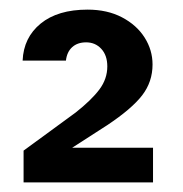

<svg xmlns="http://www.w3.org/2000/svg" viewBox="-20 -731 380 399"><path d="M298 -424V-352H29V-418L137 -497Q170 -523 186.5 -545Q203 -567 203 -593Q203 -616 190.5 -629.5Q178 -643 159 -643Q141 -643 130 -633Q119 -623 117 -605H27Q29 -653 64.5 -682Q100 -711 162 -711Q203 -711 233.5 -695Q264 -679 280.5 -653Q297 -627 297 -597Q297 -561 275.5 -533Q254 -505 203 -471L130 -424Z"/></svg>

Font: Poppins-tnum Medium
Style: Regular
Weight: 500
Designer: Ninad Kale (Devanagari), Jonny Pinhorn (Latin)
Foundry: Indian Type Foundry
Version: Version 4.004